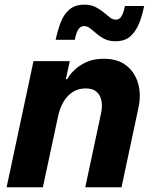

<svg xmlns="http://www.w3.org/2000/svg" viewBox="-20 -787 646 807"><path d="M160.2 0H7.8L120.8 -530H273.2L256.8 -454.2H262.2Q262.2 -454.2 270.6 -467.2Q279 -480.2 297.6 -497.1Q316.2 -514 345.4 -527Q374.6 -540 416.6 -540Q475 -540 511.1 -511.5Q547.2 -483 560.6 -435.9Q574 -388.8 561.6 -332.6L490.8 0H338.4L404.8 -311Q411 -339.8 406.4 -363.4Q401.8 -387 386 -401.2Q370.2 -415.4 340.6 -415.4Q308.6 -415.4 284.9 -399.8Q261.2 -384.2 246.2 -357.6Q231.2 -331 224.2 -298.6ZM465.4 -613.6Q438.8 -613.6 419.6 -623.2Q400.4 -632.8 386 -645.5Q371.6 -658.2 359 -667.8Q346.4 -677.4 333 -677.4Q318.2 -677.4 308.8 -662.5Q299.4 -647.6 294.4 -619.6H213.8Q222.4 -659.2 235 -692.6Q247.6 -726 271.4 -746.7Q295.2 -767.4 334.6 -767.4Q361.6 -767.4 380.8 -757.8Q400 -748.2 414.7 -735.9Q429.4 -723.6 441.5 -714Q453.6 -704.4 467 -704.4Q482.2 -704.4 490.9 -719.1Q499.6 -733.8 505.2 -761.8H585.8Q578.2 -722.8 564.8 -689.1Q551.4 -655.4 528.1 -634.5Q504.8 -613.6 465.4 -613.6Z"/></svg>

Font: Be Vietnam Pro Variable Thin
Style: Italic
Weight: 100
Italic angle: -12°
Designer: Lam Bao, Tony Le, Vietanh Nguyen
Foundry: Yellow Type Foundry
Version: Version 1.002